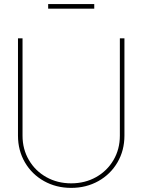

<svg xmlns="http://www.w3.org/2000/svg" viewBox="-20 -916 700 944"><path d="M68.4 -249V-727.5H90.8V-249Q90.8 -182.6 122.1 -129.2Q153.3 -75.7 207.8 -45.2Q262.2 -14.6 330.1 -14.6Q397.9 -14.6 452.4 -45.2Q506.8 -75.7 538.1 -129.2Q569.3 -182.6 569.3 -249V-727.5H591.8V-249Q591.8 -176.3 557.6 -117.7Q523.4 -59.1 463.6 -25.6Q403.8 7.8 330.1 7.8Q256.3 7.8 196.5 -25.6Q136.7 -59.1 102.5 -117.7Q68.4 -176.3 68.4 -249ZM443.4 -873.5H216.8V-896H443.4Z"/></svg>

Font: Intratopia Thin
Style: Regular
Weight: 100
Designer: Rasmus Andersson
Foundry: rsms
Version: Version 3.000;Glyphs 3.2.3 (3260)